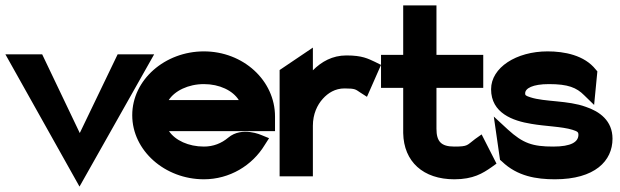

<svg xmlns="http://www.w3.org/2000/svg" viewBox="-34 -652 2291 710"><path d="M-14 -451 260 38 536 -451H401L261 -160L122 -451Z M455 -226C455 -95 576 11 720 11C815 11 899 -40 945 -116L961 -141L934 -152C934 -152 861 -186 810 -143C785 -122 755 -110 720 -110C663 -110 614 -133 591 -167H983V-221C983 -355 865 -462 720 -462C576 -462 455 -357 455 -226ZM590 -282C612 -316 662 -341 720 -341C778 -341 827 -317 849 -282Z M1000 0H1123V-187C1123 -230 1139 -264 1160 -287C1179 -308 1205 -325 1240 -325C1281 -325 1281 -321 1298 -310L1323 -294L1375 -412L1353 -423C1327 -435 1306 -447 1247 -447C1195 -447 1155 -424 1123 -392V-476L1000 -393Z M1375 -327H1457V-160C1459 -54 1531 11 1646 11C1716 11 1751 -11 1784 -34L1802 -47L1747 -155L1723 -138C1692 -115 1698 -110 1646 -110C1597 -110 1580 -129 1580 -176V-327H1753V-449H1580V-632H1457V-449H1375Z M1782 -322C1782 -234 1862 -205 1931 -194C1982 -185 2045 -184 2083 -172C2102 -166 2105 -163 2105 -154C2105 -127 2078 -110 2012 -110C1935 -110 1900 -122 1844 -173L1792 -221L1815 -61L1822 -55C1879 0 1950 11 2018 11C2166 11 2231 -57 2231 -139C2231 -206 2183 -240 2132 -257C2067 -281 1980 -275 1928 -292C1909 -298 1908 -300 1908 -307C1908 -325 1935 -341 1996 -341C2067 -341 2098 -328 2126 -300L2163 -264L2175 -388L2169 -395C2127 -448 2053 -462 1991 -462C1875 -462 1782 -402 1782 -322Z"/></svg>

Font: Charger Pro
Style: UltraNar
Weight: 900
Designer: Jasper
Foundry: Cannot Into Space Fonts
Version: Version 1.09